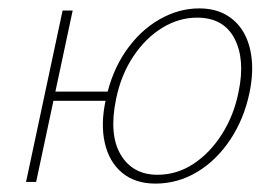

<svg xmlns="http://www.w3.org/2000/svg" viewBox="-20 -433 662 457"><path d="M42 0 129 -408H153L66 0ZM94 -193 99 -215H246L241 -193ZM350 4Q302 4 271 -21.5Q240 -47 229.5 -92.5Q219 -138 232 -197Q246 -263 279.5 -311.5Q313 -360 359 -386.5Q405 -413 454 -413Q491 -413 517.5 -398Q544 -383 559.5 -356.5Q575 -330 579 -293.5Q583 -257 574 -213Q561 -150 528 -100.5Q495 -51 449 -23.5Q403 4 350 4ZM355 -17Q401 -17 440.5 -43Q480 -69 508.5 -114Q537 -159 548 -215Q564 -292 538 -341.5Q512 -391 449 -391Q406 -391 366.5 -367Q327 -343 297.5 -299Q268 -255 256 -196Q239 -112 267.5 -64.5Q296 -17 355 -17Z"/></svg>

Font: Ysabeau Infant Thin
Style: Italic
Weight: 250
Italic angle: -12°
Designer: Christian Thalmann (Catharsis Fonts)
Version: Version 2.001;gftools[0.9.30]; featfreeze: ss01,ss02,lnum